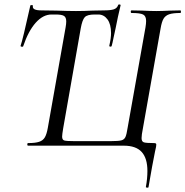

<svg xmlns="http://www.w3.org/2000/svg" viewBox="-20 -673 856 887"><path d="M286 -574Q286 -593 275.5 -599.5Q265 -606 238 -606H218Q179 -606 145 -568Q111 -530 87 -459Q87 -457 82 -457Q79 -457 76.5 -458.5Q74 -460 75 -461Q85 -489 120 -647Q121 -650 127 -649.5Q133 -649 132 -646Q127 -625 171 -625L241 -624Q295 -622 331 -622Q369 -622 407 -624L460 -625Q491 -625 506 -630Q521 -635 526 -650Q527 -653 532.5 -652.5Q538 -652 537 -648Q524 -594 514 -542Q508 -517 504 -496Q500 -475 496 -461Q495 -457 489.5 -457.5Q484 -458 485 -462Q493 -497 493 -520Q493 -561 476.5 -583.5Q460 -606 434 -606H417Q383 -606 371.5 -593.5Q360 -581 353 -542L272 -81Q267 -51 267 -42Q267 -27 277 -24Q287 -21 323 -21H492Q527 -21 540.5 -24.5Q554 -28 559.5 -40Q565 -52 570 -85L652 -546Q655 -564 655 -576Q655 -599 641 -606Q627 -613 588 -613Q584 -613 584 -619Q584 -625 588 -625L636 -624Q676 -622 702 -622Q727 -622 767 -624L813 -625Q816 -625 816 -619Q816 -613 813 -613Q779 -613 761.5 -607Q744 -601 735.5 -586.5Q727 -572 722 -542L640 -79Q634 -49 634 -35Q634 -19 644.5 -15.5Q655 -12 691 -12Q697 -12 699.5 -10.5Q702 -9 702 -5Q702 1 701 5Q701 6 696 28Q684 86 666 192Q666 194 661 194Q653 194 654 190Q661 152 661 117Q661 58 634.5 29Q608 0 552 0H110Q106 0 106 -6Q106 -12 110 -12Q143 -12 161 -18Q179 -24 187.5 -39Q196 -54 201 -83L283 -546Q286 -563 286 -574Z"/></svg>

Font: Cormorant Garamond Medium
Style: Italic
Weight: 500
Italic angle: -10°
Designer: Christian Thalmann (Catharsis Fonts)
Foundry: Catharsis Fonts
Version: Version 4.000